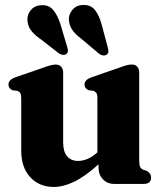

<svg xmlns="http://www.w3.org/2000/svg" viewBox="-20 -728 640 760"><path d="M64 -133V-339.5Q64 -354 60.2 -359.8Q56.5 -365.5 48.5 -368.5L30.5 -370.5Q13.5 -377.5 13.5 -393.5Q13.5 -411.5 39 -421.5L149.5 -459.5Q184 -472.5 200 -472.5Q214.5 -472.5 222.2 -463.8Q230 -455 230 -441.5V-164Q230 -127.5 245.8 -109.2Q261.5 -91 289 -91Q307.5 -91 326.5 -99Q345.5 -107 364.5 -124L365.5 -125V-339.5Q365.5 -354 361.5 -359.8Q357.5 -365.5 350 -368.5L332 -370.5Q314.5 -377.5 314.5 -393.5Q314.5 -411.5 340.5 -421.5L450.5 -459.5Q469 -466.5 480 -469.5Q491 -472.5 502 -472.5Q516 -472.5 523.5 -463.8Q531 -455 531 -441.5V-92.5Q531 -75 534.8 -67.5Q538.5 -60 546 -56.5L560.5 -52Q578 -42 578 -25.5Q578 0 549 0H432Q405 0 387.5 -18.2Q370 -36.5 370 -64.5V-77.5Q316 -29 273.2 -8.5Q230.5 12 193 12Q135.5 12 99.8 -26.5Q64 -65 64 -133ZM382.5 -630.5 406.5 -540.5Q409 -531.5 409 -524.2Q409 -517 402.5 -512Q396.5 -507.5 388.2 -508.5Q380 -509.5 372.5 -515L302.5 -574Q277.5 -592.5 265.2 -611Q253 -629.5 252.5 -653Q253 -674.5 268.8 -691.5Q284.5 -708.5 311.5 -708.5Q341 -708.5 357 -687Q373 -665.5 382.5 -630.5ZM219 -633 245.5 -544Q248.5 -535 249 -527.8Q249.5 -520.5 243.5 -515Q237.5 -510 229.2 -510.8Q221 -511.5 213.5 -516.5L141.5 -572.5Q116 -590 102.8 -607.8Q89.5 -625.5 88.5 -649.5Q87.5 -670.5 102.5 -688.5Q117.5 -706.5 144.5 -707.5Q173.5 -709 190.8 -688.2Q208 -667.5 219 -633Z"/></svg>

Font: Fraunces 72pt S050
Style: Bold
Weight: 700
Version: Version 1.000; ttfautohint (v1.8.3)